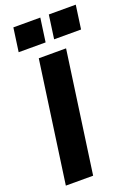

<svg xmlns="http://www.w3.org/2000/svg" viewBox="-167 -969 744 1038"><g transform="rotate(-20 204.5 -450.5)"><path d="M24 0 122 -697H279L181 0ZM235 -765 254 -901H409L390 -765ZM31 -765 50 -901H205L186 -765Z"/></g></svg>

Font: Hanken Grotesk Black
Style: Italic
Weight: 900
Italic angle: -8°
Designer: Alfredo Marco Pradil
Foundry: Hanken Design Co.
Version: Version 3.013